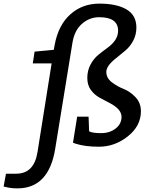

<svg xmlns="http://www.w3.org/2000/svg" viewBox="-88 -800 834 1060"><path d="M119 40 197 -450H93L103 -515L209 -525L214 -553Q234 -661 300 -720.5Q366 -780 461 -780Q556 -780 610.5 -748Q665 -716 665 -648Q665 -609 648 -576.5Q631 -544 606.5 -523Q582 -502 558 -483Q499 -438 499 -403.5Q499 -369 529 -346Q559 -323 594.5 -309Q630 -295 660 -263.5Q690 -232 690 -186Q690 -105 618 -47.5Q546 10 458 10Q383 10 332 -6L315 -12L338 -156H401L404 -75Q422 -65 470 -65Q518 -65 550.5 -90.5Q583 -116 583 -155Q583 -198 516 -232Q488 -246 460.5 -261.5Q433 -277 413.5 -303.5Q394 -330 394 -370Q394 -410 411.5 -443Q429 -476 454 -496.5Q479 -517 504 -535Q564 -578 564 -630Q564 -705 460 -705Q406 -705 364.5 -668.5Q323 -632 312 -564L217 20Q182 240 8 240Q-28 240 -58 232L-68 230L-55 159H1Q100 159 119 40Z"/></svg>

Font: Bitter
Style: Italic
Weight: 400
Italic angle: -9°
Designer: Sol Matas
Foundry: Sol Matas
Version: Version 1.001